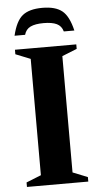

<svg xmlns="http://www.w3.org/2000/svg" viewBox="-59 -898 485 934"><g transform="rotate(-5 184.0 -431.0)"><path d="M333.5 -22V0H34V-22L106.5 -51V-619L34 -648V-670H333.5V-648L261 -619V-51ZM184 -787Q143 -787 120 -776Q97 -765 89.5 -738H38Q54.5 -808.5 87.2 -835Q120 -861.5 184 -861.5Q248 -861.5 280.8 -835Q313.5 -808.5 330 -738H278.5Q271 -765 248 -776Q225 -787 184 -787Z"/></g></svg>

Font: Newsreader Text
Style: Bold
Weight: 700
Designer: Hugues Gentile
Foundry: Production Type
Version: Version 1.001